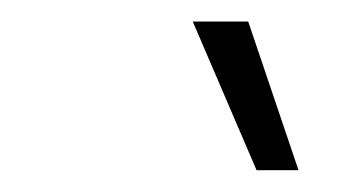

<svg xmlns="http://www.w3.org/2000/svg" viewBox="-20 -773 319 179"><path d="M219.2 -614.3 159.7 -752.9H211.4L258.3 -614.3Z"/></svg>

Font: Inter 18pt ExtraLight
Style: Italic
Weight: 250
Italic angle: -9.3988°
Designer: Rasmus Andersson
Foundry: rsms
Version: Version 4.001;git-66647c0bb